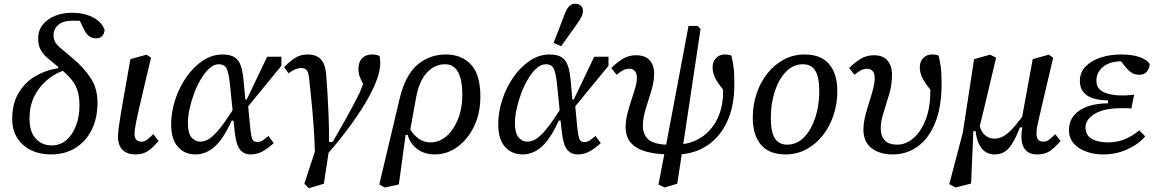

<svg xmlns="http://www.w3.org/2000/svg" viewBox="-20 -810 6140 1022"><path d="M251 12Q191 12 144.5 -11Q98 -34 71.5 -76Q45 -118 45 -176Q45 -259 79 -315.5Q113 -372 168 -404.5Q223 -437 287 -446L292 -452Q262 -477 237 -497.5Q212 -518 197.5 -543Q183 -568 183 -606Q183 -648 207.5 -678.5Q232 -709 272.5 -725.5Q313 -742 361 -742Q430 -742 477 -716.5Q524 -691 537 -650Q531 -606 491 -606Q472 -606 456.5 -616Q441 -626 429 -650L405 -699Q397 -699 388 -699.5Q379 -700 369 -700Q315 -700 290 -677.5Q265 -655 265 -622Q265 -600 274.5 -584.5Q284 -569 306.5 -550.5Q329 -532 367 -500Q427 -449 463 -394Q499 -339 499 -264Q499 -182 468.5 -120Q438 -58 382.5 -23Q327 12 251 12ZM137 -180Q137 -108 170.5 -72Q204 -36 255 -36Q301 -36 334 -65Q367 -94 385 -142Q403 -190 403 -248Q403 -290 394.5 -321Q386 -352 366.5 -378.5Q347 -405 314 -433Q267 -416 226.5 -380.5Q186 -345 161.5 -294.5Q137 -244 137 -180Z M700 12Q658 12 633 -12Q608 -36 608 -82Q608 -101 612.5 -134Q617 -167 622.5 -200.5Q628 -234 632 -256L674 -495L760 -519L784 -503L750 -360Q733 -287 722 -240Q711 -193 705.5 -165.5Q700 -138 698 -123Q696 -108 696 -98Q696 -56 732 -56Q750 -56 764 -67Q778 -78 796 -96L824 -60Q797 -27 769.5 -7.5Q742 12 700 12Z M980 -155Q980 -101 999.5 -78.5Q1019 -56 1046 -56Q1070 -56 1093.5 -71Q1117 -86 1147 -122.5Q1177 -159 1218 -223L1205 -352Q1199 -415 1188 -441.5Q1177 -468 1144 -468Q1119 -468 1095 -446.5Q1071 -425 1050 -390Q1029 -355 1013.5 -313.5Q998 -272 989 -230.5Q980 -189 980 -155ZM1020 12Q963 12 927 -28.5Q891 -69 891 -147Q891 -213 912.5 -279Q934 -345 972 -399.5Q1010 -454 1059.5 -487Q1109 -520 1164 -520Q1206 -520 1229 -505Q1252 -490 1262.5 -458Q1273 -426 1277 -376L1286 -280H1293L1402 -508H1478V-460L1301 -244L1313 -120Q1316 -90 1322 -72Q1328 -54 1349 -54Q1367 -54 1380.5 -64Q1394 -74 1409 -86L1437 -48Q1407 -21 1378 -4.5Q1349 12 1313 12Q1280 12 1258.5 -12.5Q1237 -37 1229 -112L1223 -168H1213Q1170 -72 1123.5 -30Q1077 12 1020 12Z M1624 192 1600 168 1656 -3Q1654 -77 1648.5 -150.5Q1643 -224 1636.5 -286.5Q1630 -349 1626 -388Q1623 -421 1614 -434.5Q1605 -448 1584 -448Q1553 -448 1516 -420L1492 -452Q1516 -478 1546.5 -499Q1577 -520 1616 -520Q1664 -520 1687.5 -495Q1711 -470 1716 -416Q1719 -384 1722.5 -326Q1726 -268 1729 -196.5Q1732 -125 1731 -54H1750Q1783 -110 1820.5 -177Q1858 -244 1888 -304Q1896 -319 1902 -334Q1908 -349 1913 -364Q1903 -381 1895.5 -400Q1888 -419 1888 -444Q1888 -480 1907.5 -500Q1927 -520 1960 -520Q1975 -520 1984.5 -517.5Q1994 -515 2000 -512Q2002 -506 2003 -497.5Q2004 -489 2004 -476Q2004 -436 1987 -389Q1970 -342 1940 -288Q1907 -228 1850.5 -149.5Q1794 -71 1729 3L1704 168Z M2195 -292 2164 -121Q2180 -93 2208 -72.5Q2236 -52 2271 -52Q2319 -52 2357.5 -86Q2396 -120 2418.5 -177Q2441 -234 2441 -304Q2441 -468 2349 -468Q2293 -468 2252 -423Q2211 -378 2195 -292ZM2027 188 1999 172 2107 -284Q2137 -410 2201.5 -465Q2266 -520 2353 -520Q2437 -520 2487 -466.5Q2537 -413 2537 -296Q2537 -206 2503 -136.5Q2469 -67 2414 -27.5Q2359 12 2295 12Q2241 12 2202.5 -15.5Q2164 -43 2150 -92H2139L2103 172Z M2721 -155Q2721 -101 2740.5 -78.5Q2760 -56 2787 -56Q2811 -56 2834.5 -71Q2858 -86 2888 -122.5Q2918 -159 2959 -223L2946 -352Q2940 -415 2929 -441.5Q2918 -468 2885 -468Q2860 -468 2836 -446.5Q2812 -425 2791 -390Q2770 -355 2754.5 -313.5Q2739 -272 2730 -230.5Q2721 -189 2721 -155ZM2761 12Q2704 12 2668 -28.5Q2632 -69 2632 -147Q2632 -213 2653.5 -279Q2675 -345 2713 -399.5Q2751 -454 2800.5 -487Q2850 -520 2905 -520Q2947 -520 2970 -505Q2993 -490 3003.5 -458Q3014 -426 3018 -376L3027 -280H3034L3143 -508H3219V-460L3042 -244L3054 -120Q3057 -90 3063 -72Q3069 -54 3090 -54Q3108 -54 3121.5 -64Q3135 -74 3150 -86L3178 -48Q3148 -21 3119 -4.5Q3090 12 3054 12Q3021 12 2999.5 -12.5Q2978 -37 2970 -112L2964 -168H2954Q2911 -72 2864.5 -30Q2818 12 2761 12ZM2927 -582Q2942 -621 2957 -660Q2972 -699 2987 -738Q2996 -762 3009 -776Q3022 -790 3041 -790Q3061 -790 3072 -779.5Q3083 -769 3083 -752Q3083 -736 3074.5 -719.5Q3066 -703 3051 -682Q3030 -653 3009 -623Q2988 -593 2967 -564Z M3517 188 3485 172 3516 11Q3410 6 3360 -30Q3310 -66 3310 -132Q3310 -167 3319 -203Q3328 -239 3340 -274.5Q3352 -310 3361 -341Q3370 -372 3370 -396Q3370 -420 3359 -432Q3348 -444 3330 -444Q3309 -444 3293 -434Q3277 -424 3262 -412L3234 -448Q3264 -478 3295.5 -497Q3327 -516 3366 -516Q3414 -516 3438 -489Q3462 -462 3462 -420Q3462 -376 3447 -327Q3432 -278 3417 -230Q3402 -182 3402 -140Q3402 -95 3430 -69Q3458 -43 3526 -40L3645 -672H3693L3709 -656L3617 -43Q3678 -52 3725.5 -87.5Q3773 -123 3801 -183Q3829 -243 3829 -324Q3829 -326 3829 -328.5Q3829 -331 3829 -333Q3796 -374 3784.5 -400Q3773 -426 3773 -452Q3773 -482 3791.5 -501Q3810 -520 3837 -520Q3861 -520 3873 -514Q3879 -492 3884 -458Q3889 -424 3889 -364Q3889 -246 3851.5 -165Q3814 -84 3751 -40Q3688 4 3609 11L3585 168Z M4161 12Q4074 12 4030.5 -39.5Q3987 -91 3987 -184Q3987 -252 4007.5 -312.5Q4028 -373 4065 -419.5Q4102 -466 4152.5 -493Q4203 -520 4263 -520Q4350 -520 4393.5 -468.5Q4437 -417 4437 -324Q4437 -257 4416.5 -196Q4396 -135 4359 -88.5Q4322 -42 4271.5 -15Q4221 12 4161 12ZM4170 -40Q4222 -40 4260.5 -80Q4299 -120 4320 -185Q4341 -250 4341 -324Q4341 -399 4320 -433.5Q4299 -468 4254 -468Q4202 -468 4163.5 -428Q4125 -388 4104 -323Q4083 -258 4083 -184Q4083 -109 4104 -74.5Q4125 -40 4170 -40Z M4732 12Q4663 12 4619.5 -21Q4576 -54 4576 -120Q4576 -153 4585 -190Q4594 -227 4606 -264Q4618 -301 4627 -335Q4636 -369 4636 -396Q4636 -420 4625 -432Q4614 -444 4596 -444Q4575 -444 4559 -434Q4543 -424 4528 -412L4500 -448Q4530 -478 4561.5 -497Q4593 -516 4632 -516Q4680 -516 4704 -488Q4728 -460 4728 -412Q4728 -360 4713 -308.5Q4698 -257 4683 -210.5Q4668 -164 4668 -128Q4668 -86 4689.5 -63Q4711 -40 4756 -40Q4802 -40 4842 -74.5Q4882 -109 4907 -172.5Q4932 -236 4932 -324Q4932 -326 4932 -328.5Q4932 -331 4932 -333Q4899 -374 4887.5 -400Q4876 -426 4876 -452Q4876 -482 4894.5 -501Q4913 -520 4940 -520Q4964 -520 4976 -514Q4982 -492 4987 -458Q4992 -424 4992 -364Q4992 -240 4958 -156.5Q4924 -73 4865 -30.5Q4806 12 4732 12Z M5501 12Q5459 12 5438 -13Q5417 -38 5417 -80Q5417 -96 5418.5 -109Q5420 -122 5422 -132H5409Q5379 -54 5349.5 -21Q5320 12 5275 12Q5230 12 5204.5 -21.5Q5179 -55 5173 -112H5161L5149 167L5066 188L5033 170L5105 -104L5165 -495L5250 -519L5282 -503Q5260 -411 5239 -320.5Q5218 -230 5195 -138Q5205 -105 5225.5 -88.5Q5246 -72 5273 -72Q5294 -72 5314.5 -81.5Q5335 -91 5360.5 -116Q5386 -141 5421 -189L5477 -495L5562 -519L5586 -503L5513 -192Q5508 -168 5502.5 -144.5Q5497 -121 5497 -100Q5497 -56 5533 -56Q5551 -56 5565 -67Q5579 -78 5597 -96L5625 -60Q5598 -27 5570.5 -7.5Q5543 12 5501 12Z M5852 12Q5802 12 5760.5 -3.5Q5719 -19 5694.5 -47.5Q5670 -76 5670 -116Q5670 -164 5697 -196Q5724 -228 5771 -244Q5818 -260 5878 -260V-276Q5805 -276 5766.5 -302Q5728 -328 5728 -380Q5728 -424 5758 -455.5Q5788 -487 5838 -503.5Q5888 -520 5948 -520Q6008 -520 6048 -505.5Q6088 -491 6100 -468Q6097 -444 6084 -428Q6071 -412 6044 -412Q6020 -412 6003.5 -423Q5987 -434 5972 -452L5947 -484Q5884 -482 5850 -453Q5816 -424 5816 -380Q5816 -338 5853.5 -320Q5891 -302 5951 -302Q5975 -302 5990.5 -303.5Q6006 -305 6017 -306L6002 -232Q5992 -234 5978 -234Q5964 -234 5946 -234Q5856 -234 5807 -204Q5758 -174 5758 -132Q5758 -90 5791.5 -71Q5825 -52 5876 -52Q5927 -52 5967.5 -69Q6008 -86 6044 -116L6076 -84Q6040 -42 5980.5 -15Q5921 12 5852 12Z"/></svg>

Font: Source Serif 4 Caption
Style: Italic
Weight: 400
Italic angle: -12°
Designer: Frank Grießhammer
Foundry: Adobe Systems Incorporated
Version: Version 4.004;hotconv 1.0.117;makeotfexe 2.5.65602